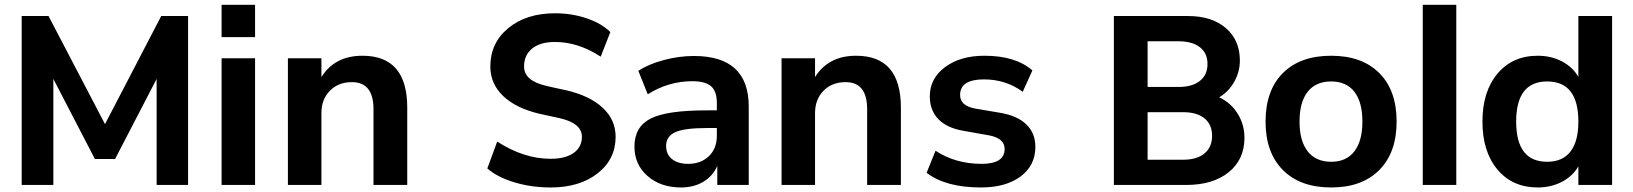

<svg xmlns="http://www.w3.org/2000/svg" viewBox="-20 -787 6949 817"><path d="M72.3 0V-718.8H186.5L426.8 -258.8L666 -718.8H780.3V0H646.5V-451.2L469.7 -110.4H383.8L207 -451.2V0Z M922.9 -628.9V-766.6H1065.4V-628.9ZM922.9 0V-539.1H1065.4V0Z M1205.1 0V-539.1H1347.7V-459Q1404.3 -549.8 1522.5 -549.8Q1712.9 -549.8 1712.9 -329.1V0H1569.3V-322.3Q1569.3 -437.5 1477.5 -437.5Q1419.9 -437.5 1383.8 -400.9Q1347.7 -364.3 1347.7 -305.7V0Z M2095.7 -184.6Q2209 -111.3 2323.2 -111.3Q2385.7 -111.3 2420.9 -136.2Q2456.1 -161.1 2456.1 -205.1Q2456.1 -262.7 2361.3 -284.2Q2340.8 -289.1 2276.4 -302.7Q2175.8 -326.2 2121.1 -378.4Q2066.4 -430.7 2066.4 -503.9Q2066.4 -604.5 2143.1 -667.5Q2219.7 -730.5 2341.8 -730.5Q2413.1 -730.5 2476.6 -709Q2540 -687.5 2577.1 -650.4L2536.1 -545.9Q2440.4 -608.4 2341.8 -608.4Q2279.3 -608.4 2244.6 -580.6Q2210 -552.7 2210 -503.9Q2210 -443.4 2303.7 -421.9Q2324.2 -417 2343.8 -412.6Q2363.3 -408.2 2374 -406.2Q2384.8 -404.3 2387.7 -403.3Q2489.3 -379.9 2544.4 -328.6Q2599.6 -277.3 2599.6 -205.1Q2599.6 -109.4 2522.9 -49.3Q2446.3 10.7 2323.2 10.7Q2241.2 10.7 2168.5 -11.2Q2095.7 -33.2 2053.7 -70.3Z M2877.9 10.7Q2791 10.7 2735.4 -38.1Q2679.7 -86.9 2679.7 -163.1Q2679.7 -247.1 2748 -282.2Q2816.4 -317.4 2986.3 -317.4H3030.3V-349.6Q3030.3 -398.4 3005.9 -419.9Q2981.4 -441.4 2925.8 -441.4Q2824.2 -441.4 2736.3 -385.7L2696.3 -485.4Q2738.3 -513.7 2803.7 -531.2Q2869.1 -548.8 2932.6 -548.8Q3166 -548.8 3166 -334V0H3032.2V-81.1Q3013.7 -38.1 2973.1 -13.7Q2932.6 10.7 2877.9 10.7ZM2814.5 -166Q2814.5 -129.9 2839.8 -109.9Q2865.2 -89.8 2908.2 -89.8Q2962.9 -89.8 2996.6 -122.6Q3030.3 -155.3 3030.3 -209V-242.2H2987.3Q2892.6 -242.2 2853.5 -224.6Q2814.5 -207 2814.5 -166Z M3305.7 0V-539.1H3448.2V-459Q3504.9 -549.8 3623 -549.8Q3813.5 -549.8 3813.5 -329.1V0H3669.9V-322.3Q3669.9 -437.5 3578.1 -437.5Q3520.5 -437.5 3484.4 -400.9Q3448.2 -364.3 3448.2 -305.7V0Z M4154.3 10.7Q4003.9 10.7 3922.9 -51.8L3960.9 -145.5Q4045.9 -89.8 4157.2 -89.8Q4254.9 -89.8 4254.9 -153.3Q4254.9 -198.2 4189.5 -210.9L4079.1 -230.5Q4009.8 -242.2 3973.1 -279.8Q3936.5 -317.4 3936.5 -377Q3936.5 -453.1 4001.5 -501.5Q4066.4 -549.8 4168.9 -549.8Q4301.8 -549.8 4373 -487.3L4332 -396.5Q4259.8 -449.2 4167 -449.2Q4065.4 -449.2 4065.4 -382.8Q4065.4 -336.9 4128.9 -325.2L4238.3 -306.6Q4310.5 -293.9 4348.1 -256.8Q4385.7 -219.7 4385.7 -162.1Q4385.7 -83 4322.8 -36.1Q4259.8 10.7 4154.3 10.7Z M5035.2 -718.8Q5136.7 -718.8 5196.3 -667.5Q5255.9 -616.2 5255.9 -529.3Q5255.9 -481.4 5231.9 -439Q5208 -396.5 5168 -373Q5217.8 -349.6 5246.6 -303.2Q5275.4 -256.8 5275.4 -201.2Q5275.4 -108.4 5208.5 -54.2Q5141.6 0 5027.3 0H4719.7V-718.8ZM4863.3 -107.4H5015.6Q5073.2 -107.4 5105.5 -134.3Q5137.7 -161.1 5137.7 -209Q5137.7 -256.8 5105.5 -283.2Q5073.2 -309.6 5015.6 -309.6H4863.3ZM4863.3 -417H4995.1Q5053.7 -417 5085.9 -442.9Q5118.2 -468.8 5118.2 -514.6Q5118.2 -560.5 5085.9 -585.9Q5053.7 -611.3 4995.1 -611.3H4863.3Z M5644.5 10.7Q5512.7 10.7 5439 -63.5Q5365.2 -137.7 5365.2 -269.5Q5365.2 -402.3 5439 -476.1Q5512.7 -549.8 5644.5 -549.8Q5775.4 -549.8 5849.1 -476.1Q5922.9 -402.3 5922.9 -269.5Q5922.9 -137.7 5849.1 -63.5Q5775.4 10.7 5644.5 10.7ZM5509.8 -269.5Q5509.8 -187.5 5544.4 -143.1Q5579.1 -98.6 5644.5 -98.6Q5709 -98.6 5743.2 -143.1Q5777.3 -187.5 5777.3 -269.5Q5777.3 -352.5 5743.2 -396.5Q5709 -440.4 5644.5 -440.4Q5579.1 -440.4 5544.4 -396.5Q5509.8 -352.5 5509.8 -269.5Z M6034.2 0V-766.6H6176.8V0Z M6523.4 10.7Q6416 10.7 6352.1 -65.4Q6288.1 -141.6 6288.1 -269.5Q6288.1 -397.5 6352.1 -473.6Q6416 -549.8 6523.4 -549.8Q6580.1 -549.8 6626 -525.9Q6671.9 -502 6696.3 -460V-718.8H6839.8V0H6696.3V-79.1Q6671.9 -37.1 6626 -13.2Q6580.1 10.7 6523.4 10.7ZM6563.5 -98.6Q6628.9 -98.6 6662.6 -142.1Q6696.3 -185.5 6696.3 -269.5Q6696.3 -440.4 6563.5 -440.4Q6431.6 -440.4 6431.6 -269.5Q6431.6 -98.6 6563.5 -98.6Z"/></svg>

Font: Min Sans Bold
Style: Regular
Weight: 700
Designer: Jinseong-Kim, NotoSansCJK, Nunito
Foundry: Jinseong-Kim
Version: Version 1.400;Glyphs 3.1.2 (3151)